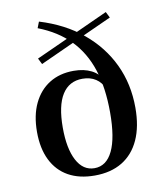

<svg xmlns="http://www.w3.org/2000/svg" viewBox="-75 -692 644 764"><g transform="rotate(-10 247.0 -310.0)"><path d="M246.8 11.3Q184.7 11.3 140.7 -13.3Q96.8 -37.9 73.4 -85.1Q50 -132.3 50 -199.2Q50 -266.1 73 -314.1Q96 -362.1 137.5 -387.9Q179 -413.7 235.5 -413.7Q277.4 -413.7 307.3 -398.4Q337.1 -383.1 348.4 -355.6L349.2 -323.4Q340.3 -347.6 318.1 -362.1Q296 -376.6 264.5 -376.6Q210.5 -376.6 182.3 -331.9Q154 -287.1 154 -198.4Q154 -113.7 179.4 -65.7Q204.8 -17.7 250.8 -17.7Q299.2 -17.7 324.6 -70.6Q350 -123.4 350 -225Q350 -325.8 325.8 -399.6Q301.6 -473.4 251.6 -524.6Q201.6 -575.8 124.2 -605.6L133.9 -630.6Q234.7 -600 305.6 -541.1Q376.6 -482.3 414.5 -402.4Q452.4 -322.6 452.4 -226.6Q452.4 -150.8 428.2 -97.6Q404 -44.4 358.1 -16.5Q312.1 11.3 246.8 11.3ZM116.9 -462.1 104.8 -486.3 255.6 -554.8 271 -532.3ZM272.6 -533.1 257.3 -555.6 402.4 -621.8 414.5 -597.6Z"/></g></svg>

Font: Playfair 5pt SemiExpanded Light SemiBold
Style: Regular
Weight: 600
Version: Version 2.001;gftools[0.9.30]